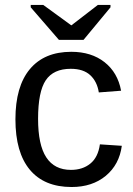

<svg xmlns="http://www.w3.org/2000/svg" viewBox="-20 -748 540 778"><path d="M134.3 -266.6C134.3 -339.8 144.7 -391.9 165.5 -422.9C186.4 -453.8 220.1 -469.2 266.6 -469.2C300.8 -469.2 327.1 -460.6 345.7 -443.4C364.3 -426.1 375.8 -402.8 380.4 -373.5L470.7 -380.4C461.6 -429.5 439.2 -468.1 403.6 -496.1C367.9 -524.1 323.1 -538.1 269 -538.1C196.1 -538.1 140.1 -514.7 101.1 -468C62 -421.3 42.5 -353.5 42.5 -264.6C42.5 -175.1 61.9 -107 100.8 -60.3C139.7 -13.6 196.1 9.8 270 9.8C326 9.8 372.2 -5.4 408.7 -35.6C445.1 -65.9 466.8 -106.4 473.6 -157.2L384.8 -163.1C379.9 -127.9 366.9 -101.9 345.9 -85C325 -68 298.8 -59.6 267.6 -59.6C223 -59.6 189.6 -76.5 167.5 -110.4C145.3 -144.2 134.3 -196.3 134.3 -266.6ZM318.4 -586.4 427.7 -718.3V-728H376.5L269.5 -645.5H268.6L155.3 -728H104.5V-718.3L218.8 -586.4Z"/></svg>

Font: Arimo
Style: Regular
Weight: 400
Designer: Steve Matteson
Foundry: Monotype Imaging Inc.
Version: Version 1.32